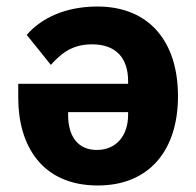

<svg xmlns="http://www.w3.org/2000/svg" viewBox="-20 -557 602 589"><path d="M373 -300H36V-256C36 -114 106 12 280 12C438 12 526 -96 526 -262C526 -430 437 -537 279 -537C184 -537 109 -504 62 -450L136 -358C162 -386 195 -421 262 -421C338 -421 373 -377 373 -308ZM189 -204V-213H373V-205C373 -140 336 -97 277 -97C218 -97 189 -140 189 -204Z"/></svg>

Font: Braiins Sans
Style: Bold
Weight: 700
Designer: Mike Abbink, Paul van der Laan, Pieter van Rosmalen, Jiri Chlebus, Lubos Buracinsky
Foundry: Bold Monday, Sudetype
Version: Version 1.000;hotconv 1.0.109;makeotfexe 2.5.65596